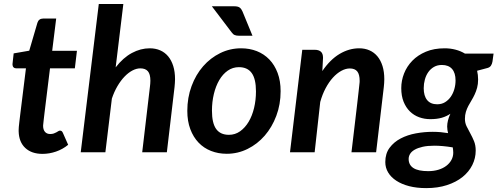

<svg xmlns="http://www.w3.org/2000/svg" viewBox="-20 -763 2493 962"><path d="M73.5 -104.5V-112.5Q73.5 -117.5 74.2 -126.8Q75 -136 76.8 -151.2Q78.5 -166.5 81.5 -190.5L110 -420.5H61.5Q53 -420.5 47.8 -425.8Q42.5 -431 42.5 -441.5Q42.5 -442 42.8 -443.5Q43 -445 43.5 -450.2Q44 -455.5 45.2 -466Q46.5 -476.5 48.5 -495.5L126.5 -509L167.5 -649Q170.5 -659 177.8 -664.5Q185 -670 195.5 -670H261.5L241.5 -508.5H365.5L355 -420.5H230.5L203 -197Q200.5 -176.5 199.2 -164.5Q198 -152.5 197.2 -145.8Q196.5 -139 196.2 -136.2Q196 -133.5 196 -132.5Q196 -113.5 205.2 -102.5Q214.5 -91.5 231.5 -91.5Q242 -91.5 249.5 -94.2Q257 -97 262.5 -100Q268 -103 272.2 -105.8Q276.5 -108.5 280.5 -108.5Q286 -108.5 289.2 -105.8Q292.5 -103 295 -97.5L321.5 -37.5Q294 -15 260.5 -3.5Q227 8 193 8Q138.5 8 106.8 -21.5Q75 -51 73.5 -104.5Z M384.5 0 475 -743H598L559.5 -425.5Q597 -474 640.8 -497.5Q684.5 -521 730 -521Q759 -521 782.5 -510.8Q806 -500.5 822.5 -480.8Q839 -461 848 -432.2Q857 -403.5 857 -366Q857 -356.5 856.2 -346.8Q855.5 -337 854.5 -326.5L816 0H692.5L731 -326.5Q732 -335.5 732.8 -343.5Q733.5 -351.5 733.5 -358.5Q733.5 -391.5 721 -406Q708.5 -420.5 683 -420.5Q664 -420.5 643.5 -409.8Q623 -399 604 -379.2Q585 -359.5 568.5 -331.5Q552 -303.5 540.5 -269L508 0Z M1127 -87.5Q1158 -87.5 1183 -105.2Q1208 -123 1225.8 -152.8Q1243.5 -182.5 1253 -222Q1262.5 -261.5 1262.5 -305Q1262.5 -367.5 1241.2 -397Q1220 -426.5 1177 -426.5Q1146 -426.5 1121 -409Q1096 -391.5 1078.5 -361.5Q1061 -331.5 1051.5 -292Q1042 -252.5 1042 -208.5Q1042 -146 1063 -116.8Q1084 -87.5 1127 -87.5ZM1116 7.5Q1073.5 7.5 1037.2 -6.8Q1001 -21 974.8 -48.5Q948.5 -76 933.5 -116Q918.5 -156 918.5 -207.5Q918.5 -274 939.8 -331.5Q961 -389 997.8 -431Q1034.5 -473 1083.5 -497Q1132.5 -521 1188 -521Q1230.5 -521 1266.8 -506.8Q1303 -492.5 1329.5 -465Q1356 -437.5 1371 -397.5Q1386 -357.5 1386 -306Q1386 -240 1364.5 -182.8Q1343 -125.5 1306.2 -83.2Q1269.5 -41 1220.5 -16.8Q1171.5 7.5 1116 7.5ZM1153.5 -731.5Q1172.5 -731.5 1181 -725Q1189.5 -718.5 1195 -705.5L1245 -584H1177Q1164 -584 1155.8 -587.5Q1147.5 -591 1140.5 -601L1041.5 -731.5Z M1433 0 1494.5 -513.5H1557.5Q1577 -513.5 1587.8 -504Q1598.5 -494.5 1598.5 -473.5L1595 -407Q1634 -464.5 1681.5 -492.8Q1729 -521 1779.5 -521Q1808 -521 1831.2 -510.8Q1854.5 -500.5 1871 -480.8Q1887.5 -461 1896.5 -432.2Q1905.5 -403.5 1905.5 -366Q1905.5 -356.5 1904.8 -346.8Q1904 -337 1903 -326.5L1864.5 0H1741Q1751 -84.5 1758 -143.2Q1765 -202 1769.5 -241Q1774 -280 1776.5 -302.2Q1779 -324.5 1780.2 -336Q1781.5 -347.5 1781.8 -351.2Q1782 -355 1782 -357.5Q1782 -390.5 1770 -405.2Q1758 -420 1732.5 -420Q1712 -420 1690 -408Q1668 -396 1648 -374Q1628 -352 1611.5 -321Q1595 -290 1584.5 -252L1556.5 0Z M2375.5 -364.5Q2375.5 -341.5 2370.5 -323.2Q2365.5 -305 2358.2 -289.5Q2351 -274 2342.5 -260.2Q2334 -246.5 2326.5 -232.2Q2319 -218 2314.2 -202.2Q2309.5 -186.5 2309.5 -167.5Q2309.5 -147 2318 -129.8Q2326.5 -112.5 2336.5 -94.5Q2346.5 -76.5 2355 -56Q2363.5 -35.5 2363.5 -8.5Q2363.5 29.5 2346.5 63.8Q2329.5 98 2297.5 123.8Q2265.5 149.5 2219.5 164.5Q2173.5 179.5 2115.5 179.5Q2068 179.5 2030.2 169.8Q1992.5 160 1965.8 142.5Q1939 125 1924.8 101.2Q1910.5 77.5 1910.5 49Q1910.5 6.5 1932 -22.5Q1953.5 -51.5 1987.5 -69.2Q2021.5 -87 2063.8 -94.8Q2106 -102.5 2148 -102.5Q2168.5 -102.5 2188 -100.8Q2207.5 -99 2225 -96Q2223 -104 2221.8 -112Q2220.5 -120 2220.5 -129Q2220.5 -158 2236.5 -193Q2217.5 -180 2193.5 -173Q2169.5 -166 2135.5 -166Q2106.5 -166 2080.2 -175.5Q2054 -185 2034 -204.5Q2014 -224 2002.2 -253.2Q1990.5 -282.5 1990.5 -321.5Q1990.5 -359 2004.5 -394.8Q2018.5 -430.5 2046 -458.8Q2073.5 -487 2114 -504Q2154.5 -521 2208 -521Q2236.5 -521 2262.2 -514.2Q2288 -507.5 2309.5 -494.5H2453L2447.5 -454.5Q2445.5 -442.5 2439.8 -434Q2434 -425.5 2423 -422.5L2370.5 -408.5Q2373 -398.5 2374.2 -387.5Q2375.5 -376.5 2375.5 -364.5ZM2170.5 -240.5Q2193 -240.5 2210 -251Q2227 -261.5 2238.8 -278.5Q2250.5 -295.5 2256.5 -316.8Q2262.5 -338 2262.5 -360Q2262.5 -397.5 2245 -417.5Q2227.5 -437.5 2194 -437.5Q2171.5 -437.5 2154.5 -427.8Q2137.5 -418 2126 -401.8Q2114.5 -385.5 2108.8 -364.5Q2103 -343.5 2103 -321Q2103 -282.5 2120.2 -261.5Q2137.5 -240.5 2170.5 -240.5ZM2251 2Q2251 -5 2250.2 -11.8Q2249.5 -18.5 2248.5 -24.5Q2221.5 -29 2198.8 -31Q2176 -33 2156 -33Q2122 -33 2097.8 -27.5Q2073.5 -22 2057.8 -13Q2042 -4 2034.8 8Q2027.5 20 2027.5 33.5Q2027.5 63.5 2051.5 79Q2075.5 94.5 2125.5 94.5Q2153.5 94.5 2176.5 87.5Q2199.5 80.5 2216 68Q2232.5 55.5 2241.8 38.5Q2251 21.5 2251 2Z"/></svg>

Font: Lato TR
Style: Bold Italic
Weight: 700
Italic angle: -12°
Designer: Lukasz Dziedzic
Foundry: tyPoland Lukasz Dziedzic
Version: Version 1.104 2013